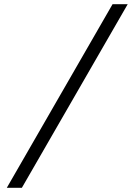

<svg xmlns="http://www.w3.org/2000/svg" viewBox="-20 -730 640 910"><path d="M12.3 160 513.4 -710H585.2L83.7 160Z"/></svg>

Font: SourceCodeVF
Style: Italic
Weight: 200
Italic angle: -11°
Monospace: yes
Designer: Paul D. Hunt, Teo Tuominen
Foundry: Adobe
Version: Version 1.026;hotconv 1.1.0;makeotfexe 2.6.0